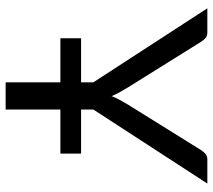

<svg xmlns="http://www.w3.org/2000/svg" viewBox="-57 -699 756 682"><g transform="rotate(90 321.0 -358.0)"><path d="M369 -268H525.5V-194.5H369V0H272.5V-194.5H116V-268H272.5V-311.5L9.5 -716.5H95Q108 -716.5 115.2 -710Q122.5 -703.5 128.5 -694L292 -432Q301.5 -416 308.8 -402.8Q316 -389.5 321.5 -376.5Q326.5 -389.5 333.5 -402.8Q340.5 -416 350 -432L513 -694Q518 -702 525.8 -709.2Q533.5 -716.5 546 -716.5H632L369 -311.5Z"/></g></svg>

Font: Lato
Style: Regular
Weight: 400
Designer: Lukasz Dziedzic with Adam Twardoch and Botio Nikoltchev
Foundry: tyPoland Lukasz Dziedzic
Version: Version 2.015; 2015-08-06; http://www.latofonts.com/